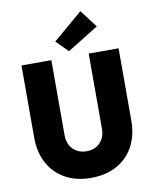

<svg xmlns="http://www.w3.org/2000/svg" viewBox="-103 -1053 911 1137"><g transform="rotate(-10 352.5 -484.5)"><path d="M352.5 7.8Q263.7 7.8 198 -28.6Q132.3 -64.9 96.4 -131.1Q60.5 -197.3 60.5 -286.1V-719.7H240.2V-269.5Q240.2 -232.9 254.6 -206.8Q269 -180.7 294.4 -166.5Q319.8 -152.3 352.5 -152.3Q403.8 -152.3 434.3 -184.3Q464.8 -216.3 464.8 -269.5V-719.7H644.5V-286.1Q644.5 -197.3 608.9 -131.1Q573.2 -64.9 507.6 -28.6Q441.9 7.8 352.5 7.8ZM352.5 -753.9 282.2 -824.2 460 -975.6 540 -870.1Z"/></g></svg>

Font: Reddit Sans Black
Style: Regular
Weight: 900
Version: Version 1.014